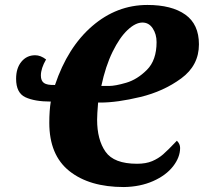

<svg xmlns="http://www.w3.org/2000/svg" viewBox="-20 -745 823 775"><path d="M179 -249Q179 -299 185 -335Q120 -335 82.5 -352.5Q45 -370 45 -427Q45 -470 66.5 -496Q88 -522 122 -522Q144 -522 166 -505Q145 -469 145 -440Q145 -419 157.5 -410Q170 -401 202 -402Q253 -554 352 -639.5Q451 -725 575 -725Q673 -725 728 -686Q783 -647 783 -566Q783 -481 711.5 -428.5Q640 -376 546.5 -353.5Q453 -331 385 -331H376Q372 -283 372 -262Q372 -181 406 -132.5Q440 -84 533 -84Q569 -84 594 -94.5Q619 -105 638.5 -122Q658 -139 694 -177Q707 -164 707 -148Q707 -110 678.5 -73.5Q650 -37 598 -14Q546 9 480 10Q341 10 260 -54.5Q179 -119 179 -249ZM420 -398Q445 -398 489.5 -411Q534 -424 573 -463Q612 -502 612 -575Q612 -607 596.5 -630.5Q581 -654 555 -654Q527 -654 495 -624Q463 -594 434.5 -536Q406 -478 389 -398Z"/></svg>

Font: Noto Serif NarrowBlack
Style: Italic
Weight: 900
Width: 4
Italic angle: -12°
Designer: Monotype Design Team
Foundry: Monotype Imaging Inc.
Version: Version 1.001